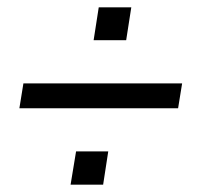

<svg xmlns="http://www.w3.org/2000/svg" viewBox="-20 -547 538 525"><path d="M33 -251 44 -319H478L467 -251ZM173 -42 188 -133H276L262 -42ZM236 -437 250 -527H339L325 -437Z"/></svg>

Font: Nunito Sans 10pt Condensed SemiBold
Style: Italic
Weight: 600
Width: 3
Italic angle: -9°
Designer: Vernon Adams
Foundry: Vernon Adams
Version: Version 3.101;gftools[0.9.27]